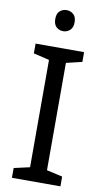

<svg xmlns="http://www.w3.org/2000/svg" viewBox="-100 -961 539 1006"><g transform="rotate(10 169.5 -457.5)"><path d="M298 0H40V-52L124 -71V-642L40 -662V-714H298V-662L214 -642V-71L298 -52ZM171 -915Q191 -915 206.5 -901.5Q222 -888 222 -859Q222 -831 206.5 -817Q191 -803 171 -803Q149 -803 134 -817Q119 -831 119 -859Q119 -888 134 -901.5Q149 -915 171 -915Z"/></g></svg>

Font: Noto Sans Kawi
Style: Regular
Weight: 400
Designer: Fadhl Haqq
Version: Version 1.000